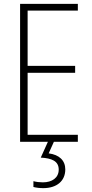

<svg xmlns="http://www.w3.org/2000/svg" viewBox="-20 -734 475 994"><path d="M318 143C318 97 287 67 232 60L259 0H383V-36H123V-357H369V-393H123V-679H383V-714H84V0H228L191 82C248 85 284 100 284 144C284 187 249 210 202 210C185 210 168 208 153 204V234C168 238 186 240 204 240C274 240 318 203 318 143Z"/></svg>

Font: Noto Sans Condensed ExtraLight
Style: Regular
Weight: 200
Width: 3
Designer: Monotype Design Team
Foundry: Monotype Imaging Inc.
Version: Version 2.013